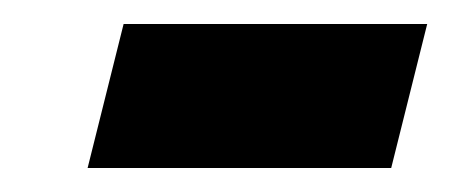

<svg xmlns="http://www.w3.org/2000/svg" viewBox="-20 -345 376 160"><path d="M53 -205 83 -325H336L306 -205Z"/></svg>

Font: Titillium Web
Style: Bold Italic
Weight: 700
Italic angle: -13°
Version: Version 1.001;PS 57.000;hotconv 1.0.70;makeotf.lib2.5.55311